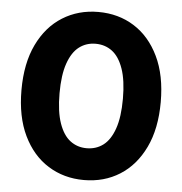

<svg xmlns="http://www.w3.org/2000/svg" viewBox="-52 -762 783 824"><g transform="rotate(5 339.5 -350.0)"><path d="M339 12Q253 12 185 -30.5Q117 -73 78 -154Q39 -235 39 -350Q39 -465 78 -546Q117 -627 185 -669.5Q253 -712 339 -712Q426 -712 493.5 -669.5Q561 -627 600 -546Q639 -465 639 -350Q639 -235 600 -154Q561 -73 493.5 -30.5Q426 12 339 12ZM339 -125Q380 -125 410.5 -148Q441 -171 458.5 -221Q476 -271 476 -350Q476 -429 458.5 -479Q441 -529 410.5 -552Q380 -575 339 -575Q299 -575 268.5 -552Q238 -529 220.5 -479Q203 -429 203 -350Q203 -271 220.5 -221Q238 -171 268.5 -148Q299 -125 339 -125Z"/></g></svg>

Font: Montserrat Thin
Style: Bold
Weight: 700
Version: Version 9.000